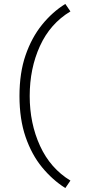

<svg xmlns="http://www.w3.org/2000/svg" viewBox="-20 -735 433 976"><path d="M312 221Q246 179 193.5 115Q141 51 110 -39Q79 -129 79 -247Q79 -365 110 -454.5Q141 -544 193.5 -609Q246 -674 312 -715L338 -677Q235 -615 183 -501Q131 -387 131 -247Q131 -108 183.5 6.5Q236 121 338 183Z"/></svg>

Font: Red Hat Text VF
Style: Regular
Weight: 300
Designer: Pentagram, MCKL
Foundry: Pentagram, MCKL
Version: Version 1.023